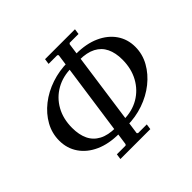

<svg xmlns="http://www.w3.org/2000/svg" viewBox="-173 -913 1153 1153"><g transform="rotate(-45 403.0 -337.0)"><path d="M239 35 244 0H318L324 -6L418 -668L412 -674H338L343 -709H597L592 -674H517L511 -668L418 -6L424 0H498L493 35ZM340 -78Q254 -78 190.5 -106.5Q127 -135 92 -186Q57 -237 57 -303Q57 -365 87 -419Q117 -473 169 -514Q221 -555 288 -577.5Q355 -600 429 -600L418 -560Q345 -560 288 -527.5Q231 -495 198.5 -437Q166 -379 166 -302Q166 -244 185.5 -203Q205 -162 246.5 -140Q288 -118 352 -118ZM408 -78 419 -118Q492 -118 548.5 -151Q605 -184 637.5 -243Q670 -302 670 -379Q670 -436 650.5 -476.5Q631 -517 590 -538.5Q549 -560 485 -560L497 -600Q584 -600 647 -571.5Q710 -543 744.5 -493Q779 -443 779 -378Q779 -316 748.5 -261.5Q718 -207 666 -165.5Q614 -124 547.5 -101Q481 -78 408 -78Z"/></g></svg>

Font: Brygada 1918 Medium
Style: Italic
Weight: 500
Italic angle: -8°
Designer: Mateusz Machalski | Borys Kosmynka | Przemek Hoffer
Foundry: NIEPODLEGLA 2018
Version: Version 3.006